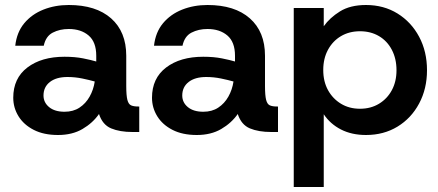

<svg xmlns="http://www.w3.org/2000/svg" viewBox="-20 -528 1752 768"><path d="M212 12Q155 12 115 -8.5Q75 -29 54 -63Q33 -97 33 -137Q33 -215 89.5 -258Q146 -301 238 -301Q280 -301 312.5 -294.5Q345 -288 365 -282V-305Q365 -360 334.5 -386Q304 -412 255 -412Q219 -412 191 -397.5Q163 -383 155 -345H41Q47 -399 77 -435Q107 -471 153.5 -489.5Q200 -508 255 -508Q364 -508 424.5 -454.5Q485 -401 485 -305V-184Q485 -146 489.5 -128.5Q494 -111 504.5 -106.5Q515 -102 532 -102H537V0H510Q459 0 424.5 -14.5Q390 -29 376 -72Q351 -36 310 -12Q269 12 212 12ZM238 -81Q273 -81 298 -97.5Q323 -114 338.5 -141.5Q354 -169 359 -202Q338 -208 309 -214Q280 -220 250 -220Q205 -220 179.5 -200Q154 -180 154 -146Q154 -118 176.5 -99.5Q199 -81 238 -81Z M767 12Q710 12 670 -8.5Q630 -29 609 -63Q588 -97 588 -137Q588 -215 644.5 -258Q701 -301 793 -301Q835 -301 867.5 -294.5Q900 -288 920 -282V-305Q920 -360 889.5 -386Q859 -412 810 -412Q774 -412 746 -397.5Q718 -383 710 -345H596Q602 -399 632 -435Q662 -471 708.5 -489.5Q755 -508 810 -508Q919 -508 979.5 -454.5Q1040 -401 1040 -305V-184Q1040 -146 1044.5 -128.5Q1049 -111 1059.5 -106.5Q1070 -102 1087 -102H1092V0H1065Q1014 0 979.5 -14.5Q945 -29 931 -72Q906 -36 865 -12Q824 12 767 12ZM793 -81Q828 -81 853 -97.5Q878 -114 893.5 -141.5Q909 -169 914 -202Q893 -208 864 -214Q835 -220 805 -220Q760 -220 734.5 -200Q709 -180 709 -146Q709 -118 731.5 -99.5Q754 -81 793 -81Z M1155 220V-496H1275V-423Q1299 -457 1340 -482.5Q1381 -508 1444 -508Q1515 -508 1570 -474Q1625 -440 1656.5 -381Q1688 -322 1688 -247Q1688 -173 1656.5 -114Q1625 -55 1570 -21.5Q1515 12 1444 12Q1387 12 1344 -10Q1301 -32 1275 -71V220ZM1420 -93Q1463 -93 1496 -113Q1529 -133 1547.5 -167.5Q1566 -202 1566 -247Q1566 -293 1547.5 -328.5Q1529 -364 1496 -383.5Q1463 -403 1420 -403Q1377 -403 1344 -383.5Q1311 -364 1292 -329Q1273 -294 1273 -248Q1273 -202 1292 -167.5Q1311 -133 1344 -113Q1377 -93 1420 -93Z"/></svg>

Font: Host Grotesk Light SemiBold
Style: Regular
Weight: 600
Version: Version 1.003